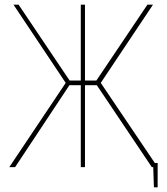

<svg xmlns="http://www.w3.org/2000/svg" viewBox="-20 -720 720 827"><path d="M637 -18V0H640L643 87H659V-18ZM634 0H659L414 -363L639 -700H615L395 -373H346V-700H328V-373H280L60 -700H38L263 -363L20 0H45L279 -353H328V0H346V-353H397Z"/></svg>

Font: Advent Pro Thin
Style: Regular
Weight: 250
Version: Version 3.000